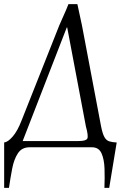

<svg xmlns="http://www.w3.org/2000/svg" viewBox="-47 -708 581 923"><path d="M347 -586 439 -100Q446 -65 455 -49Q464 -33 478.5 -28.5Q493 -24 514 -23L478 195H455Q457 148 455.5 103Q454 58 441 29Q428 0 395 0H95Q58 0 39 29Q20 58 11.5 103Q3 148 -4 195H-27V-23Q-9 -25 14 -51.5Q37 -78 56 -127L238 -586Q249 -612 260.5 -637Q272 -662 282 -688H325Q330 -662 336 -637Q342 -612 347 -586ZM331 -30Q366 -30 372.5 -41.5Q379 -53 366 -100L276 -576H274L62 -30Z"/></svg>

Font: Bona Nova
Style: Italic
Weight: 400
Italic angle: -4°
Designer: Mateusz Machalski
Foundry: Capitalics
Version: Version 4.001; ttfautohint (v1.8.3)